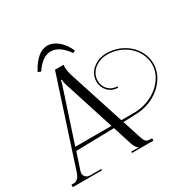

<svg xmlns="http://www.w3.org/2000/svg" viewBox="-191 -1077 1258 1264"><g transform="rotate(-30 437.5 -445.5)"><path d="M186 -772 208 -763C250 -825 290 -847 328 -847C374 -847 417 -814 452 -763L470 -772C436 -848 381 -891 327 -891C277 -891 229 -853 186 -772ZM293 -728 79 -71C68 -36 49 -18 24 -18H8V0H230V-10H149C118.7 -10 101.9 -27 101.9 -50.2C101.9 -56.7 103.3 -63.7 106 -71L147 -195L437 -201L483 -57C488.8 -38.9 500 -17 514 -12V-10H458V0H621V-18H613C577 -18 570 -22 554 -71L510.8 -204.5L602 -208C752.7 -208 875 -317.6 875 -439C875 -557.1 769.3 -653 639 -653C568 -653 490 -606 490 -523C490 -466 533 -418 594 -418V-428C539 -428 500 -471 500 -523C500 -599 571 -643 639 -643C763.8 -643 865 -551.6 865 -439C865 -325.3 747.2 -222 602 -222H505.1L367 -649C362.1 -664 357 -693 357 -713C357 -717 358 -720 358 -723V-728ZM430 -222H155L282 -609C288.9 -630 292 -643 292 -649H299C299 -638 300.9 -625 306 -609Z"/></g></svg>

Font: FoglihtenNo04
Style: Regular
Weight: 500
Designer: gluk (gluksza@wp.pl)
Foundry: gluk (gluksza@wp.pl)
Version: Version 0.70